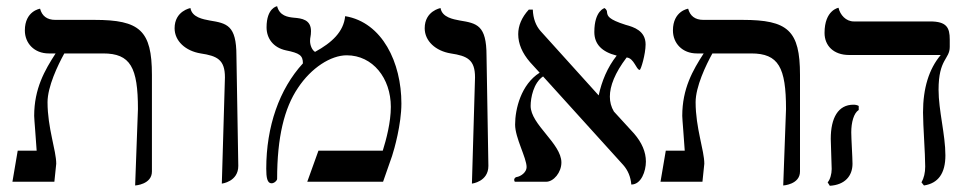

<svg xmlns="http://www.w3.org/2000/svg" viewBox="-20 -585 3119 618"><path d="M415 12C415 12 469 9 469 -33V-344C469 -487 430 -521 284 -521H158C131 -521 115 -534 109 -557C109 -557 60 -550 60 -487C60 -446 90 -413 137 -413H159C124 -359 90 -300 90 -212C90 -202 96 -135 98 -100H37L20 0H155L161 -58C161 -101 133 -173 133 -256C133 -306 166 -375 187 -413H312C400 -413 424 -368 424 -234Z M694 6C694 6 747 0 747 -51L741 -406C741 -504 710 -510 655 -519C634 -523 598 -529 593 -559C593 -559 542 -550 542 -494C542 -453 577 -421 626 -413C679 -405 704 -393 704 -336Z M1091 -533C1086 -483 1049 -448 994 -418C984 -424 978 -440 978 -453C978 -466 981 -468 981 -485C981 -522 951 -526 926 -528C906 -530 880 -534 872 -565C872 -565 838 -560 838 -497C838 -462 859 -432 900 -423C944 -414 955 -407 955 -381C879 -298 837 -178 837 -42C837 -14 840 5 854 5C863 5 872 -4 872 -9C872 -143 895 -237 939 -302C982 -367 1045 -407 1096 -407C1180 -407 1238 -333 1238 -241C1238 -191 1223 -135 1212 -100H1005L969 0H1213L1242 -83C1249 -104 1272 -185 1272 -252C1272 -383 1211 -513 1091 -533Z M1499 6C1499 6 1552 0 1552 -51L1546 -406C1546 -504 1515 -510 1460 -519C1439 -523 1403 -529 1398 -559C1398 -559 1347 -550 1347 -494C1347 -453 1382 -421 1431 -413C1484 -405 1509 -393 1509 -336Z M2058 -442C2058 -486 2020 -498 1994 -505C1937 -523 1936 -534 1934 -544C1934 -549 1933 -554 1926 -559C1926 -559 1893 -551 1893 -482C1893 -443 1917 -418 1965 -406C1935 -368 1917 -324 1907 -278L1906 -279L1720 -485C1705 -502 1696 -525 1695 -554H1682C1659 -529 1648 -502 1648 -475C1648 -444 1661 -414 1686 -385L1717 -351C1657 -313 1638 -234 1638 -184C1638 -141 1675 -77 1675 -47C1675 -31 1657 -17 1642 -15C1638 -14 1635 -10 1635 -6C1635 -4 1636 -2 1637 0H1738C1762 0 1787 -30 1787 -62C1787 -123 1688 -184 1688 -244C1688 -270 1697 -318 1728 -339L1986 -54C2001 -37 2010 -16 2012 9C2044 9 2059 -34 2059 -65C2059 -96 2046 -126 2021 -155L1956 -226C1947 -241 1943 -257 1943 -274C1943 -308 1959 -350 1997 -400C2021 -398 2028 -360 2039 -360C2043 -360 2058 -411 2058 -442Z M2501 12C2501 12 2555 9 2555 -33V-344C2555 -487 2516 -521 2370 -521H2244C2217 -521 2201 -534 2195 -557C2195 -557 2146 -550 2146 -487C2146 -446 2176 -413 2223 -413H2245C2210 -359 2176 -300 2176 -212C2176 -202 2182 -135 2184 -100H2123L2106 0H2241L2247 -58C2247 -101 2219 -173 2219 -256C2219 -306 2252 -375 2273 -413H2398C2486 -413 2510 -368 2510 -234Z M3001 -296C3001 -396 3037 -394 3037 -434V-458C3037 -496 3027 -516 2974 -516H2728C2703 -516 2684 -537 2679 -560C2679 -560 2634 -553 2634 -479C2634 -438 2663 -408 2713 -408H3008C2970 -363 2951 -301 2951 -223C2951 -181 2958 -91 2958 -49C2958 -29 2954 -12 2946 2L2954 12C3000 5 3023 -27 3023 -85C3023 -151 3001 -230 3001 -296ZM2720 -159C2720 -191 2728 -221 2744 -231V-244C2739 -247 2733 -248 2727 -248C2678 -248 2654 -206 2654 -138C2654 -119 2657 -59 2657 -41C2657 -25 2652 -7 2644 2L2651 13C2700 10 2724 -19 2724 -58C2724 -77 2720 -140 2720 -159Z"/></svg>

Font: Libertinus Sans
Style: Regular
Weight: 400
Designer: Philipp H. Poll, Khaled Hosny
Foundry: Caleb Maclennan
Version: Version 7.050;RELEASE